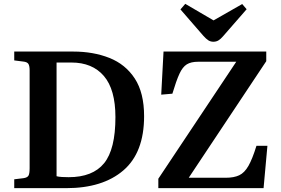

<svg xmlns="http://www.w3.org/2000/svg" viewBox="-20 -978 1459 998"><path d="M54 0V-46L103 -52Q122 -55 128 -65Q134 -75 134 -104V-612Q134 -636 127.5 -646Q121 -656 101 -658L54 -664V-710H361Q465 -710 548.5 -677Q632 -644 680.5 -570Q729 -496 729 -374Q729 -185 621.5 -92.5Q514 0 324 0ZM337 -57Q462 -57 521 -129.5Q580 -202 580 -369Q580 -513 520 -583Q460 -653 351 -653H274V-62Q285 -59 302 -58Q319 -57 337 -57ZM803 0V-49L1208 -657H1009Q973 -657 951 -643.5Q929 -630 912.5 -594Q896 -558 876 -491L818 -486L830 -710H1364V-660L961 -54H1153Q1196 -54 1223.5 -67Q1251 -80 1271.5 -116Q1292 -152 1313 -220H1370L1350 0ZM1089 -761Q1075 -761 1063.5 -768Q1052 -775 1036 -793L918 -929L943 -958L1090 -872L1239 -957L1262 -930L1139 -789Q1127 -775 1115.5 -768Q1104 -761 1089 -761Z"/></svg>

Font: Literata 36pt SemiBold
Style: Regular
Weight: 600
Designer: Latin by Veronika Burian and Jose Scaglione. Greek by Irene Vlachou. Cyrillic by Vera Evstafieva.
Foundry: TypeTogether
Version: Version 3.002